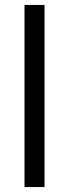

<svg xmlns="http://www.w3.org/2000/svg" viewBox="-20 -756 278 776"><path d="M79 0V-736H160V0Z"/></svg>

Font: Mulish ExtraLight
Style: Regular
Weight: 400
Version: Version 3.603